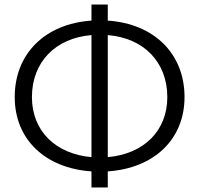

<svg xmlns="http://www.w3.org/2000/svg" viewBox="-20 -778 880 848"><path d="M795 -349C795 -541 661 -673 456 -687V-758H384V-687C179 -673 45 -541 45 -349C45 -163 179 -35 384 -21V50H456V-21C661 -35 795 -163 795 -349ZM121 -349C121 -504 225 -610 384 -623V-84C225 -98 121 -200 121 -349ZM456 -623C615 -610 719 -504 719 -349C719 -200 615 -98 456 -84Z"/></svg>

Font: UULA Sans Medium
Style: Regular
Weight: 500
Designer: Mohamed Gaber, Laura Garcia Mut
Foundry: Kief Type Foundry
Version: Version 3.006;hotconv 1.0.109;makeotfexe 2.5.65596